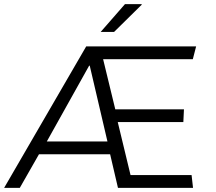

<svg xmlns="http://www.w3.org/2000/svg" viewBox="-44 -911 1046 931"><path d="M-24 0 374 -686H907L891 -624H456L515 -381H848L845 -319H527L589 -62H885L892 0H528L490 -163H145L52 0ZM183 -225H477L391 -593L388 -592ZM444 -756 562 -891H643V-888L509 -756Z"/></svg>

Font: Chivo ExtraLight
Style: Italic
Weight: 250
Italic angle: -8.05°
Designer: Hector Gatti
Foundry: Omnibus-Type
Version: Version 2.002